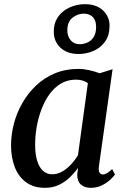

<svg xmlns="http://www.w3.org/2000/svg" viewBox="-20 -891 606 921"><path d="M454.5 -93.5Q451.5 -71 457.8 -62.5Q464 -54 473.5 -54Q482 -54 492.8 -60.2Q503.5 -66.5 518 -80L531.5 -54Q526.5 -46 510.5 -30.5Q494.5 -15 470.2 -2.5Q446 10 415 10Q385.5 10 367.8 -6Q350 -22 350.5 -55L354.5 -86Q338 -62.5 315.2 -40.5Q292.5 -18.5 262.8 -4.2Q233 10 195.5 10Q141.5 10 105.2 -16.5Q69 -43 51 -89Q33 -135 33 -193.5Q33 -244.5 46.5 -296.8Q60 -349 86.8 -396Q113.5 -443 152.5 -480.2Q191.5 -517.5 242.8 -539Q294 -560.5 356.5 -560.5Q381 -560.5 409 -554.2Q437 -548 458 -539.5L520 -559ZM401.5 -492Q390 -500.5 375.5 -504.8Q361 -509 344 -509Q304.5 -509 273 -490.5Q241.5 -472 218.2 -440.2Q195 -408.5 179.5 -368Q164 -327.5 156.2 -283.5Q148.5 -239.5 148.5 -197Q148.5 -150 158.8 -118.2Q169 -86.5 187.2 -70.8Q205.5 -55 229.5 -55Q250.5 -55 268.8 -63.2Q287 -71.5 302.8 -85Q318.5 -98.5 331.5 -114.5Q344.5 -130.5 354 -146.5ZM357 -632Q302.5 -632 270.2 -662Q238 -692 238 -738.5Q238 -774 251.8 -799Q265.5 -824 287.8 -840Q310 -856 336.2 -863.5Q362.5 -871 387.5 -871Q442.5 -871 474.2 -840.8Q506 -810.5 505.5 -767.5Q505.5 -721.5 484 -691.5Q462.5 -661.5 428.5 -646.8Q394.5 -632 357 -632ZM362.5 -679Q381 -679 399.2 -687Q417.5 -695 429.2 -713.2Q441 -731.5 441 -761.5Q441 -793.5 425 -809.5Q409 -825.5 380.5 -825.5Q353 -825.5 328 -806.2Q303 -787 303 -745Q303 -717.5 318.8 -698.2Q334.5 -679 362.5 -679Z"/></svg>

Font: Merriweather 36pt Medium
Style: Italic
Weight: 500
Italic angle: -7.8°
Version: Version 2.101